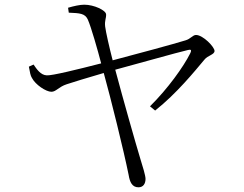

<svg xmlns="http://www.w3.org/2000/svg" viewBox="-20 -766 1040 818"><path d="M123 -491 103 -482C107 -459 110 -443 116 -434C131 -405 176 -375 199 -375C219 -375 230 -396 264 -407C284 -414 360 -437 422 -455C452 -347 507 -125 528 -21C533 10 543 32 570 32C590 32 600 17 600 -4C600 -18 588 -57 578 -89C558 -155 506 -338 471 -469C565 -494 733 -542 781 -553C793 -556 798 -554 790 -538C762 -482 695 -388 619 -313L641 -295C733 -368 809 -462 851 -512C865 -530 894 -533 894 -549C894 -566 845 -617 815 -617C801 -617 792 -600 770 -594C726 -580 555 -534 460 -509C446 -563 431 -629 428 -653C425 -679 433 -688 432 -705C431 -722 381 -746 339 -746C320 -746 294 -740 270 -733L273 -712C320 -710 342 -709 354 -683C368 -652 397 -550 411 -496C310 -470 200 -443 179 -445C153 -446 136 -472 123 -491Z"/></svg>

Font: Kiri Minchoo Light
Style: Regular
Weight: 300
Designer: Ryoko NISHIZUKA 西塚涼子 (kana & ideographs); Frank Grießhammer (Latin, Greek & Cyrillic);
akenotsuki.com/eyeben/fonts/ (U+
Foundry: Adobe
akenotsuki.com/eyeben/fonts/
Version: Version 4.002;hotconv 1.0.119;makeotfexe 2.5.65604